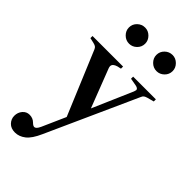

<svg xmlns="http://www.w3.org/2000/svg" viewBox="-287 -760 1093 1093"><g transform="rotate(45 259.5 -213.5)"><path d="M514 -441V-424L473 -413Q460 -409 454 -404.5Q448 -400 444 -390L198 155Q172 214 142.5 237Q113 260 80 260Q47 260 28.5 240.5Q10 221 10 195Q10 168 26.5 148.5Q43 129 68 129Q95 129 113 147Q126 160 135 160Q143 160 149.5 153Q156 146 163 131L226 -11L65 -396Q61 -405 54.5 -409.5Q48 -414 35 -417L4 -424V-441H250V-424L227 -419Q196 -410 196 -390Q196 -384 199 -376L289 -143L394 -385Q398 -397 398 -399Q398 -412 376 -416L331 -424V-441ZM116 -622Q116 -649 135.5 -668Q155 -687 182 -687Q208 -687 227.5 -667.5Q247 -648 247 -622Q247 -595 227.5 -576Q208 -557 182 -557Q155 -557 135.5 -576.5Q116 -596 116 -622ZM337 -622Q337 -649 356.5 -668Q376 -687 403 -687Q429 -687 448.5 -667.5Q468 -648 468 -622Q468 -595 448.5 -576Q429 -557 403 -557Q376 -557 356.5 -576.5Q337 -596 337 -622Z"/></g></svg>

Font: Ibarra Real Nova
Style: Bold
Weight: 700
Designer: Jose Maria Ribagorda & Octavio Pardo
Foundry: Jose Maria Ribagorda
Version: Version 1.014